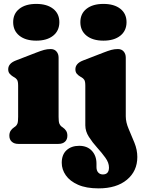

<svg xmlns="http://www.w3.org/2000/svg" viewBox="-20 -754 744 1006"><path d="M170 -541Q114 -541 81.5 -567Q49 -593 49 -638Q49 -682.5 81.5 -708Q114 -733.5 170 -733.5Q226 -733.5 258.5 -708Q291 -682.5 291 -638Q291 -593 258.5 -567Q226 -541 170 -541ZM287 -452V-142Q287 -116.5 290.8 -107Q294.5 -97.5 301 -92L308 -87Q320 -79 326.5 -68.5Q333 -58 333 -43Q333 -23 320.5 -11.5Q308 0 286 0H76Q54.5 0 41.8 -11.5Q29 -23 29 -43Q29 -58 35.5 -68.5Q42 -79 54 -87L61 -92Q68 -97.5 71.5 -107Q75 -116.5 75 -142V-305Q75 -327.5 69.5 -335.8Q64 -344 55 -349L48 -353Q37 -360 30 -368.5Q23 -377 23 -391Q23 -421.5 63 -437L169 -478Q194.5 -488 211 -492.5Q227.5 -497 246 -497Q265 -497 276 -484.2Q287 -471.5 287 -452ZM522 -541Q466 -541 433.5 -567Q401 -593 401 -638Q401 -682.5 433.5 -708Q466 -733.5 522 -733.5Q578 -733.5 610.5 -708Q643 -682.5 643 -638Q643 -593 610.5 -567Q578 -541 522 -541ZM639 -144.5Q639 -113.5 654.2 -78.2Q669.5 -43 684.5 -5.8Q699.5 31.5 699.5 68.5Q699.5 142.5 645 187.8Q590.5 233 496.5 233Q431.5 233 388.8 214Q346 195 324.8 164.5Q303.5 134 303.5 99Q303.5 56 328.8 33Q354 10 395 10Q437 10 461.2 36Q485.5 62 485.5 103.5V121.5Q485.5 140 494.8 150Q504 160 519 160Q551 160 551 123.5Q551 98.5 532.2 72.5Q513.5 46.5 489 19.5Q464.5 -7.5 445.8 -36.8Q427 -66 427 -97.5V-305Q427 -327.5 421.5 -335.8Q416 -344 407 -349L400 -353Q389 -359.5 382 -368.2Q375 -377 375 -391Q375 -421.5 415 -437L521 -478Q546.5 -488 563 -492.5Q579.5 -497 598 -497Q617 -497 628 -484.2Q639 -471.5 639 -452Z"/></svg>

Font: Fraunces 9pt SuperSoft Black
Style: Regular
Weight: 900
Version: Version 1.000;[b76b70a41]